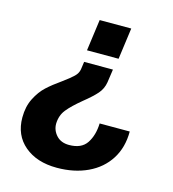

<svg xmlns="http://www.w3.org/2000/svg" viewBox="-105 -598 782 869"><g transform="rotate(15 286.0 -163.0)"><path d="M255 -511H403L383 -364H235ZM31 5Q31 -46 50.5 -84.5Q70 -123 96.5 -147.5Q123 -172 163 -200Q196 -224 212 -239.5Q228 -255 231 -274L236 -310H371L362 -248Q357 -217 336.5 -193.5Q316 -170 276 -138Q231 -101 209 -73.5Q187 -46 186 -7Q186 24 207.5 47.5Q229 71 267 71Q325 71 349.5 34Q374 -3 376 -59H517Q517 16 482 71Q447 126 384 155.5Q321 185 240 185Q146 185 88.5 136.5Q31 88 31 5Z"/></g></svg>

Font: Chivo
Style: Bold Italic
Weight: 700
Italic angle: -8.05°
Designer: Hector Gatti
Foundry: Omnibus-Type
Version: Version 1.007